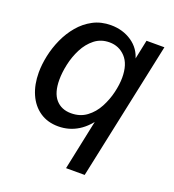

<svg xmlns="http://www.w3.org/2000/svg" viewBox="-133 -643 848 936"><g transform="rotate(20 291.0 -175.0)"><path d="M315.4 190.4 378.4 -109.9 394 -103.5Q358.4 -45.4 311.8 -16.6Q265.1 12.2 209 12.2Q153.3 12.2 113.3 -15.4Q73.2 -43 52 -91.6Q30.8 -140.1 30.8 -202.6Q30.8 -243.7 40.5 -290Q50.3 -336.4 70.3 -380.6Q90.3 -424.8 120.4 -460.4Q150.4 -496.1 191.2 -517.8Q231.9 -539.6 283.7 -539.6Q345.7 -539.6 392.6 -507.6Q439.5 -475.6 453.1 -420.4L447.3 -410.6L471.7 -527.3H564.5L412.1 190.4ZM246.1 -69.3Q293 -69.3 326.7 -94.5Q360.4 -119.6 381.1 -158.7Q401.9 -197.8 411.9 -240.2Q421.9 -282.7 421.9 -317.4Q421.9 -387.2 388.4 -422.9Q355 -458.5 305.7 -458.5Q261.2 -458.5 229 -433.1Q196.8 -407.7 176.5 -368.2Q156.2 -328.6 146.7 -284.9Q137.2 -241.2 137.2 -204.1Q137.2 -136.2 166.5 -102.8Q195.8 -69.3 246.1 -69.3Z"/></g></svg>

Font: Schibsted Grotesk Medium
Style: Italic
Weight: 500
Italic angle: -12°
Designer: Bakken & Baeck AS, Henrik Kongsvoll
Foundry: Schibsted ASA
Version: Version 1.100;gftools[0.9.25]